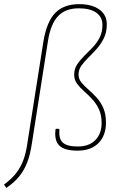

<svg xmlns="http://www.w3.org/2000/svg" viewBox="-72 -714 586 924"><path d="M-43 188 -51 177Q-53 175 -52 174Q-51 173 -50 172Q-16 147 5.5 119.5Q27 92 40 57.5Q53 23 60 -26L137 -515Q153 -610 194 -652Q235 -694 309 -694Q371 -694 406.5 -668Q442 -642 442 -597Q442 -559 428 -530.5Q414 -502 394 -479.5Q374 -457 354 -437.5Q334 -418 320 -398.5Q306 -379 306 -355Q306 -334 319.5 -317.5Q333 -301 352.5 -284Q372 -267 392 -245.5Q412 -224 425 -194.5Q438 -165 438 -124Q438 -62 402 -25.5Q366 11 301 11Q239 11 214 -13Q189 -37 195 -89Q195 -94 198 -94H211Q214 -94 214 -88Q210 -46 230.5 -27.5Q251 -9 302 -9Q357 -9 387 -40Q417 -71 417 -122Q417 -161 404 -188.5Q391 -216 371.5 -237Q352 -258 332 -275.5Q312 -293 298.5 -311.5Q285 -330 285 -355Q285 -382 299 -403.5Q313 -425 333 -444.5Q353 -464 373.5 -485.5Q394 -507 407.5 -533Q421 -559 421 -594Q421 -632 391.5 -653Q362 -674 307 -674Q243 -674 207.5 -636.5Q172 -599 159 -518L81 -21Q73 31 59 67.5Q45 104 22 133Q-1 162 -38 188Q-41 192 -43 188Z"/></svg>

Font: Sofia Sans Semi Condensed Thin
Style: Italic
Weight: 250
Italic angle: -9°
Version: Version 4.100